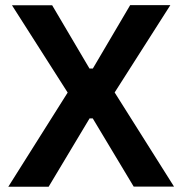

<svg xmlns="http://www.w3.org/2000/svg" viewBox="-20 -723 707 744"><path d="M12.2 0.5H168.5L327.1 -264.2H339.4L498 0H654.3L424.3 -364.7L640.1 -703.1H484.4L339.8 -457.5H326.7L182.1 -702.6H26.4L242.2 -364.3Z"/></svg>

Font: Wand UI Pro Bold
Style: Regular
Weight: 700
Designer: Andreas Faust
Version: Version 1.003;FEAKit 1.0